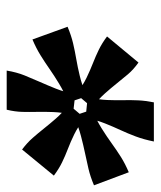

<svg xmlns="http://www.w3.org/2000/svg" viewBox="27 -818 480 574"><g transform="rotate(90 267.0 -531.0)"><path d="M89 -611Q109 -596 128.5 -586.5Q148 -577 168.5 -569Q189 -561 212 -550Q235 -539 261 -519L301 -566Q276 -586 259.5 -604.5Q243 -623 229.5 -640Q216 -657 202 -673.5Q188 -690 167 -705ZM98 -388Q124 -399 145 -412Q166 -425 186 -439Q206 -453 230 -467.5Q254 -482 286 -496L268 -550Q234 -536 207 -529.5Q180 -523 156.5 -519Q133 -515 109.5 -509.5Q86 -504 60 -493ZM308 -311Q314 -336 314.5 -358Q315 -380 314.5 -402Q314 -424 315 -450Q316 -476 323 -509L262 -516Q255 -483 245 -458Q235 -433 225 -410.5Q215 -388 205.5 -364.5Q196 -341 191 -311ZM286 -751Q281 -726 280 -704Q279 -682 279.5 -660Q280 -638 279 -612.5Q278 -587 271 -553L332 -547Q339 -580 349 -605Q359 -630 369 -651.5Q379 -673 388 -697Q397 -721 403 -751ZM427 -357 505 -452Q485 -467 465.5 -476.5Q446 -486 425 -494Q404 -502 381.5 -513Q359 -524 333 -544L293 -497Q318 -477 334.5 -458Q351 -439 364.5 -422Q378 -405 392.5 -388.5Q407 -372 427 -357ZM534 -572 495 -676Q469 -665 448.5 -652Q428 -639 408 -624.5Q388 -610 364 -595Q340 -580 308 -566L326 -512Q360 -526 386.5 -533Q413 -540 437 -545Q461 -550 484.5 -555.5Q508 -561 534 -572Z"/></g></svg>

Font: Roboto Serif 20pt
Style: Bold Italic
Weight: 700
Italic angle: -10°
Version: Version 1.007